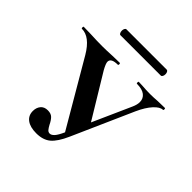

<svg xmlns="http://www.w3.org/2000/svg" viewBox="-171 -713 846 846"><g transform="rotate(45 251.5 -290.5)"><path d="M-1 -456Q-4 -456 -4 -462Q-4 -468 -1 -468L44 -467Q84 -465 116 -465Q141 -465 179 -467L223 -468Q226 -468 226 -462Q226 -456 223 -456Q181 -456 181 -433Q181 -422 196 -395L330 -174L277 -67L91 -385Q49 -456 -1 -456ZM408 -408Q408 -430 391.5 -443Q375 -456 342 -456Q339 -456 339 -462Q339 -468 342 -468L367 -467Q389 -465 415 -465Q435 -465 461 -467L504 -468Q507 -468 507 -462Q507 -456 504 -456Q486 -456 464 -432Q442 -408 423 -366L297 -82Q274 -30 249 -9Q224 12 182 12Q144 12 123 -3.5Q102 -19 102 -47Q102 -68 113.5 -82Q125 -96 147 -96Q167 -96 177.5 -85.5Q188 -75 197 -56Q204 -43 210 -36Q216 -29 225 -29Q235 -29 245.5 -40.5Q256 -52 269 -81L399 -372Q408 -392 408 -408ZM129 -575Q129 -582 132 -587.5Q135 -593 139 -593H390Q395 -593 398 -587.5Q401 -582 401 -575Q401 -567 398 -561.5Q395 -556 390 -556H139Q135 -556 132 -561.5Q129 -567 129 -575Z"/></g></svg>

Font: Cormorant Unicase
Style: Bold
Weight: 700
Designer: Christian Thalmann (Catharsis Fonts)
Foundry: Catharsis Fonts
Version: Version 4.000